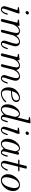

<svg xmlns="http://www.w3.org/2000/svg" viewBox="1888 -2622 746 4562"><g transform="rotate(90 2261.0 -341.0)"><path d="M127 -68.8Q127 -97.7 173.1 -231.9Q219.2 -366.2 219.2 -375Q219.2 -384.8 206.1 -387.5Q192.9 -390.1 176 -390.1Q159.2 -390.1 154.8 -393.1Q145 -399.9 152.8 -413.1Q156.7 -418 166.3 -419.9Q175.8 -421.9 196.3 -423.3Q216.8 -424.8 231 -426.8Q235.8 -427.7 239.5 -429Q243.2 -430.2 245.1 -430.7Q247.1 -431.2 254.2 -431.6Q261.2 -432.1 274.9 -432.1H278.8Q301.8 -432.1 301.8 -418.9Q301.8 -417 290 -366.2Q286.1 -350.1 283.4 -344Q280.8 -337.9 279.8 -337.4Q278.8 -336.9 274.9 -328.9Q271 -320.8 265.1 -303.2Q246.1 -246.1 220.2 -168.9Q183.1 -59.1 183.1 -41Q183.1 -12.2 206.1 -12.2Q218.3 -12.2 231.2 -18.6Q244.1 -24.9 263.2 -54Q282.2 -83 295.9 -131.8Q301.8 -152.8 314.9 -152.8Q329.1 -152.8 329.1 -140.1Q329.1 -133.3 321.5 -111.1Q314 -88.9 300 -60.5Q286.1 -32.2 260 -10.5Q233.9 11.2 203.1 11.2Q168.9 11.2 147.9 -11.2Q127 -33.7 127 -68.8ZM243.2 -607.9Q243.2 -625 257.1 -639.9Q271 -654.8 290 -654.8Q304.2 -654.8 314.2 -646Q324.2 -637.2 324.2 -622.1Q324.2 -604 309.6 -589.6Q294.9 -575.2 276.9 -575.2Q261.7 -575.2 252.4 -584Q243.2 -592.8 243.2 -607.9Z M431.6 -16.1Q431.6 -20 436.5 -44.9L513.7 -353Q513.7 -356 515.1 -361.6Q516.6 -367.2 516.6 -370.1Q516.6 -388.2 480.7 -388.7Q444.8 -389.2 444.8 -402.8Q444.8 -416 460.2 -419.9Q475.6 -423.8 533.7 -426.8Q545.9 -432.6 568.8 -433.1Q596.7 -433.1 596.7 -418Q596.7 -413.1 587.4 -377Q649.4 -441.9 720.7 -441.9Q810.5 -441.9 824.7 -356Q824.7 -354 824.7 -353Q884.8 -441.9 974.6 -441.9Q1022.5 -441.9 1051 -414.6Q1079.6 -387.2 1079.6 -337.9Q1079.6 -290 1040 -175Q1000.5 -60.1 1000.5 -39.1Q1000.5 -12.2 1023.4 -12.2Q1053.2 -12.2 1075.4 -44.7Q1097.7 -77.1 1109.1 -113Q1120.6 -148.9 1123.5 -150.9Q1128.4 -153.8 1133.8 -153.8Q1147.5 -153.8 1147.5 -142.1Q1147.5 -134.3 1140.1 -112.1Q1132.8 -89.8 1118.7 -61.5Q1104.5 -33.2 1078.1 -11Q1051.8 11.2 1020.5 11.2Q986.3 11.2 965.6 -12Q944.8 -35.2 944.8 -69.8Q944.8 -86.9 981.7 -196Q1018.6 -305.2 1018.6 -356.9Q1018.6 -418.9 969.7 -418.9Q940.9 -418.9 913.3 -402.6Q885.7 -386.2 866.7 -361.6Q847.7 -336.9 836.7 -317.4Q825.7 -297.9 819.8 -284.2Q815.9 -272 757.8 -39.1L756.8 -33.2Q754.9 -27.3 753.7 -22.7Q752.4 -18.1 749 -11.5Q745.6 -4.9 741.7 -0.5Q737.8 3.9 730.7 7.6Q723.6 11.2 715.8 11.2Q703.6 11.2 695.6 3.2Q687.5 -4.9 687.5 -17.1Q687.5 -30.3 725.6 -173.6Q763.7 -316.9 763.7 -355Q763.7 -418.9 716.8 -418.9Q687 -418.9 658.4 -401.9Q629.9 -384.8 610.8 -360.4Q591.8 -335.9 581.3 -318.4Q570.8 -300.8 566.4 -290Q563.5 -283.2 499.5 -25.9Q490.7 12.2 459.5 12.2Q447.3 12.2 439.5 3.7Q431.6 -4.9 431.6 -16.1Z M1249.5 -16.1Q1249.5 -20 1254.4 -44.9L1331.5 -353Q1331.5 -356 1333 -361.6Q1334.5 -367.2 1334.5 -370.1Q1334.5 -388.2 1298.6 -388.7Q1262.7 -389.2 1262.7 -402.8Q1262.7 -416 1278.1 -419.9Q1293.5 -423.8 1351.6 -426.8Q1363.8 -432.6 1386.7 -433.1Q1414.6 -433.1 1414.6 -418Q1414.6 -413.1 1405.3 -377Q1467.3 -441.9 1538.6 -441.9Q1628.4 -441.9 1642.6 -356Q1642.6 -354 1642.6 -353Q1702.6 -441.9 1792.5 -441.9Q1840.3 -441.9 1868.9 -414.6Q1897.5 -387.2 1897.5 -337.9Q1897.5 -290 1857.9 -175Q1818.4 -60.1 1818.4 -39.1Q1818.4 -12.2 1841.3 -12.2Q1871.1 -12.2 1893.3 -44.7Q1915.5 -77.1 1927 -113Q1938.5 -148.9 1941.4 -150.9Q1946.3 -153.8 1951.7 -153.8Q1965.3 -153.8 1965.3 -142.1Q1965.3 -134.3 1958 -112.1Q1950.7 -89.8 1936.5 -61.5Q1922.4 -33.2 1896 -11Q1869.6 11.2 1838.4 11.2Q1804.2 11.2 1783.4 -12Q1762.7 -35.2 1762.7 -69.8Q1762.7 -86.9 1799.6 -196Q1836.4 -305.2 1836.4 -356.9Q1836.4 -418.9 1787.6 -418.9Q1758.8 -418.9 1731.2 -402.6Q1703.6 -386.2 1684.6 -361.6Q1665.5 -336.9 1654.5 -317.4Q1643.6 -297.9 1637.7 -284.2Q1633.8 -272 1575.7 -39.1L1574.7 -33.2Q1572.8 -27.3 1571.5 -22.7Q1570.3 -18.1 1566.9 -11.5Q1563.5 -4.9 1559.6 -0.5Q1555.7 3.9 1548.6 7.6Q1541.5 11.2 1533.7 11.2Q1521.5 11.2 1513.4 3.2Q1505.4 -4.9 1505.4 -17.1Q1505.4 -30.3 1543.5 -173.6Q1581.5 -316.9 1581.5 -355Q1581.5 -418.9 1534.7 -418.9Q1504.9 -418.9 1476.3 -401.9Q1447.8 -384.8 1428.7 -360.4Q1409.7 -335.9 1399.2 -318.4Q1388.7 -300.8 1384.3 -290Q1381.3 -283.2 1317.4 -25.9Q1308.6 12.2 1277.3 12.2Q1265.1 12.2 1257.3 3.7Q1249.5 -4.9 1249.5 -16.1Z M2055.2 -166Q2055.2 -287.1 2134.8 -364.5Q2214.4 -441.9 2304.2 -441.9Q2347.2 -441.9 2375.7 -418.5Q2404.3 -395 2404.3 -356.9Q2404.3 -343.8 2400.4 -330.3Q2396.5 -316.9 2386 -298.3Q2375.5 -279.8 2348.4 -263.9Q2321.3 -248 2282.2 -240.2Q2230.5 -230.5 2141.6 -230Q2124.5 -155.8 2124.5 -122.1Q2124.5 -77.1 2143.1 -44.2Q2161.6 -11.2 2201.2 -11.2Q2242.2 -11.2 2289.8 -34.2Q2337.4 -57.1 2372.6 -99.1Q2387.7 -118.2 2395.5 -118.2Q2400.4 -118.2 2404.8 -114Q2409.2 -109.9 2409.2 -104Q2409.2 -90.8 2383.3 -64.9Q2357.4 -39.1 2305.9 -13.9Q2254.4 11.2 2199.2 11.2Q2134.3 11.2 2094.7 -37.4Q2055.2 -85.9 2055.2 -166ZM2147.5 -252.9Q2367.2 -252.9 2367.2 -357.4Q2367.2 -384.8 2349.9 -401.9Q2332.5 -418.9 2304.2 -418.9Q2289.1 -418.9 2270.8 -412.4Q2252.4 -405.8 2228.5 -390.4Q2204.6 -375 2182.6 -338.9Q2160.6 -302.7 2147.5 -252.9Z M2458.5 -144Q2458.5 -253.9 2531.5 -347.9Q2604.5 -441.9 2687.5 -441.9Q2744.6 -441.9 2771.5 -382.8Q2779.3 -418 2795.4 -479.5Q2811.5 -541 2822 -583Q2832.5 -625 2832.5 -632.8Q2832.5 -650.9 2796.6 -651.4Q2760.7 -651.9 2760.7 -666Q2760.7 -682.1 2791.5 -685.1Q2893.6 -693.8 2894.5 -693.8Q2910.6 -693.8 2910.6 -680.2Q2910.6 -672.4 2906.7 -660.2L2773.4 -130.9Q2759.3 -75.7 2759.8 -51.8Q2759.8 -12.2 2785.2 -12.2Q2785.2 -12.2 2785.6 -12.2Q2800.8 -12.2 2813.7 -29.1Q2826.7 -45.9 2832.5 -63Q2838.4 -80.1 2845.9 -107.4Q2853.5 -134.8 2854.5 -139.2Q2858.4 -153.3 2871.6 -152.8Q2885.7 -152.8 2885.7 -140.1Q2885.7 -135.3 2883.8 -127Q2866.7 -61 2845.2 -24.9Q2823.7 11.2 2782.7 11.2Q2754.9 11.2 2732.2 -5.9Q2709.5 -22.9 2701.7 -59.1Q2638.7 10.7 2580.6 11.2Q2526.4 11.2 2492.4 -32.5Q2458.5 -76.2 2458.5 -144ZM2526.4 -100.1Q2526.4 -65.9 2539.6 -39.1Q2552.7 -12.2 2582.5 -12.2Q2616.7 -12.2 2652.6 -46.6Q2688.5 -81.1 2701.7 -107.9Q2703.6 -112.8 2730 -215.3Q2756.3 -317.9 2756.3 -328.1Q2756.3 -352.1 2739.5 -385.5Q2722.7 -418.9 2687.5 -418.9Q2643.6 -418.9 2602.5 -357.9Q2570.3 -312 2548.3 -225.6Q2526.4 -139.2 2526.4 -100.1Z M2989.3 -68.8Q2989.3 -97.7 3035.4 -231.9Q3081.5 -366.2 3081.5 -375Q3081.5 -384.8 3068.4 -387.5Q3055.2 -390.1 3038.3 -390.1Q3021.5 -390.1 3017.1 -393.1Q3007.3 -399.9 3015.1 -413.1Q3019 -418 3028.6 -419.9Q3038.1 -421.9 3058.6 -423.3Q3079.1 -424.8 3093.3 -426.8Q3098.1 -427.7 3101.8 -429Q3105.5 -430.2 3107.4 -430.7Q3109.4 -431.2 3116.5 -431.6Q3123.5 -432.1 3137.2 -432.1H3141.1Q3164.1 -432.1 3164.1 -418.9Q3164.1 -417 3152.3 -366.2Q3148.4 -350.1 3145.8 -344Q3143.1 -337.9 3142.1 -337.4Q3141.1 -336.9 3137.2 -328.9Q3133.3 -320.8 3127.4 -303.2Q3108.4 -246.1 3082.5 -168.9Q3045.4 -59.1 3045.4 -41Q3045.4 -12.2 3068.4 -12.2Q3080.6 -12.2 3093.5 -18.6Q3106.4 -24.9 3125.5 -54Q3144.5 -83 3158.2 -131.8Q3164.1 -152.8 3177.2 -152.8Q3191.4 -152.8 3191.4 -140.1Q3191.4 -133.3 3183.8 -111.1Q3176.3 -88.9 3162.4 -60.5Q3148.4 -32.2 3122.3 -10.5Q3096.2 11.2 3065.4 11.2Q3031.2 11.2 3010.3 -11.2Q2989.3 -33.7 2989.3 -68.8ZM3105.5 -607.9Q3105.5 -625 3119.4 -639.9Q3133.3 -654.8 3152.3 -654.8Q3166.5 -654.8 3176.5 -646Q3186.5 -637.2 3186.5 -622.1Q3186.5 -604 3171.9 -589.6Q3157.2 -575.2 3139.2 -575.2Q3124 -575.2 3114.7 -584Q3105.5 -592.8 3105.5 -607.9Z M3275.9 -144Q3275.9 -253.9 3348.4 -347.9Q3420.9 -441.9 3504.9 -441.9Q3556.6 -441.9 3588.9 -382.8Q3597.7 -420.9 3627.9 -420.9Q3640.1 -420.9 3647.9 -412.8Q3655.8 -404.8 3655.8 -394Q3655.8 -390.1 3651.9 -375L3588.9 -123Q3576.7 -77.1 3577.1 -51.8Q3577.1 -12.2 3602.5 -12.2Q3602.5 -12.2 3603 -12.2Q3619.1 -12.2 3632.6 -31.5Q3646 -50.8 3653.1 -71.8Q3660.2 -92.8 3668 -123Q3669.9 -130.9 3670.9 -134.8Q3675.8 -152.8 3688 -152.8Q3703.1 -152.8 3703.1 -140.1Q3701.2 -127.9 3697.3 -109.4Q3693.4 -90.8 3676.3 -53Q3659.2 -15.1 3638.2 0Q3623 11.2 3600.1 11.2Q3572.3 11.2 3549.6 -5.9Q3526.9 -22.9 3519 -59.1Q3456.1 10.7 3397.9 11.2Q3342.8 11.2 3309.3 -32Q3275.9 -75.2 3275.9 -144ZM3343.8 -100.1Q3343.8 -65.9 3356.9 -39.1Q3370.1 -12.2 3399.9 -12.2Q3434.1 -12.2 3470 -46.6Q3505.9 -81.1 3519 -107.9Q3521 -112.8 3547.4 -215.3Q3573.7 -317.9 3573.7 -328.1Q3573.7 -352.1 3556.9 -385.5Q3540 -418.9 3504.9 -418.9Q3461.9 -418.9 3419.9 -357.9Q3387.7 -312 3365.7 -225.6Q3343.8 -139.2 3343.8 -100.1Z M3771.5 -413.1Q3771.5 -430.2 3793.5 -430.2Q3798.3 -430.2 3808.6 -430.7Q3818.8 -431.2 3823.7 -431.2Q3833.5 -431.2 3853 -430.7Q3872.6 -430.2 3882.8 -430.2L3918.5 -575.2Q3921.4 -587.4 3922.6 -589.6Q3923.8 -591.8 3926.8 -597.4Q3929.7 -603 3934.1 -603.5Q3938.5 -604 3946.8 -604H3964.8Q3986.8 -604 3986.8 -590.8Q3986.8 -573.7 3947.8 -430.2H4029.8Q4050.8 -430.2 4050.8 -417Q4050.8 -405.8 4042.7 -402.3Q4034.7 -398.9 4014.6 -398.9H3998.5Q3988.8 -398.9 3969.2 -399.4Q3949.7 -399.9 3939.5 -399.9Q3937.5 -394 3934.6 -380.1Q3931.6 -366.2 3929.7 -359.9L3869.6 -117.2Q3858.4 -71.3 3858.9 -51.8Q3858.9 -12.2 3886.2 -12.2Q3886.2 -12.2 3886.7 -12.2Q3952.6 -12.2 4003.9 -140.1Q4008.8 -153.3 4021.7 -153.1Q4034.7 -152.8 4034.7 -142.1Q4034.7 -115.2 3989.7 -52Q3944.8 11.2 3883.8 11.2Q3845.7 11.2 3822.3 -14.4Q3798.8 -40 3798.8 -79.1Q3798.8 -100.1 3805.7 -123L3874.5 -399.9H3793.5Q3771.5 -399.9 3771.5 -413.1Z M4119.1 -152.8Q4119.1 -261.7 4199.2 -351.8Q4279.3 -441.9 4373 -441.9Q4439 -441.9 4479 -396Q4519 -350.1 4519 -276.9Q4519 -168 4439.2 -78.4Q4359.4 11.2 4265.1 11.2Q4200.2 11.2 4159.7 -34.9Q4119.1 -81.1 4119.1 -152.8ZM4190.4 -113.8Q4190.4 -65.9 4210.9 -39.1Q4231.4 -12.2 4266.1 -12.2Q4319.3 -12.2 4366.2 -66.9Q4402.3 -109.9 4425.8 -187.5Q4449.2 -265.1 4449.2 -315.9Q4449.2 -363.8 4428.2 -391.4Q4407.2 -418.9 4372.1 -418.9Q4321.3 -418.9 4273.4 -362.8Q4237.3 -320.8 4213.9 -242.2Q4190.4 -163.6 4190.4 -113.8Z"/></g></svg>

Font: CMU Classical Serif
Style: Italic
Weight: 500
Italic angle: -14.04°
Version: Version 0.7.0